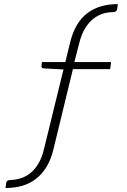

<svg xmlns="http://www.w3.org/2000/svg" viewBox="-20 -736 620 936"><path d="M335.5 -399 240 -6Q228 43 206.5 78Q185 113 155.2 136Q125.5 159 88 169.8Q50.5 180.5 7 180.5L10 157Q11.5 141.5 30 141.5Q55.5 141 80.8 133.2Q106 125.5 127.8 108Q149.5 90.5 166.8 62.2Q184 34 194 -7.5L289.5 -397.5L193.5 -402.5Q182 -403.5 182 -412.5Q182 -413 182.2 -416Q182.5 -419 184.5 -433.5H298.5L322 -529.5Q345.5 -625.5 404.5 -670.8Q463.5 -716 554.5 -716L551 -691.5Q549 -677 532 -677Q505.5 -677 480.5 -669Q455.5 -661 433.8 -643.5Q412 -626 394.8 -597.8Q377.5 -569.5 367 -528.5L342.5 -433.5H521.5L517 -399Z"/></svg>

Font: Lato Light
Style: Italic
Weight: 300
Italic angle: -7°
Designer: Lukasz Dziedzic
Foundry: Lukasz Dziedzic
Version: Version 1.104; Western+Polish opensource